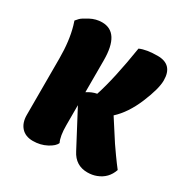

<svg xmlns="http://www.w3.org/2000/svg" viewBox="-130 -640 718 746"><g transform="rotate(30 229.0 -267.0)"><path d="M198 -118Q198 -69 210 -45Q204 -29 176.5 -14.5Q149 0 115.5 0Q82 0 63.5 -20.5Q45 -41 45 -76V-329Q45 -408 28 -467L22 -486Q26 -491 33.5 -499Q41 -507 66.5 -520.5Q92 -534 119 -534Q198 -534 198 -409V-266Q219 -280 241 -284Q269 -370 292 -516Q321 -529 371 -529Q439 -529 439 -458Q439 -420 410 -351Q381 -282 338 -243L398 -150Q427 -108 442 -88L458 -67Q443 -23 400 -7Q382 0 360 0Q307 0 282 -49L198 -208Z"/></g></svg>

Font: Chela One Cyrilic
Style: Regular
Weight: 400
Designer: Miguel Hernandez
Foundry: LatinoType
Version: Version 1.001